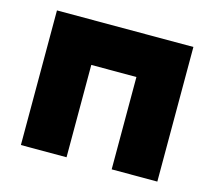

<svg xmlns="http://www.w3.org/2000/svg" viewBox="-81 -567 798 715"><g transform="rotate(15 318.0 -209.5)"><path d="M55 50V-469H581V50H405V-306H231V50Z"/></g></svg>

Font: OA Gothic ExtraBold
Style: Regular
Weight: 800
Designer: Choi Chi-young, Lee Jaesang, Lee Juhyun, Han Dohee
Foundry: DDUNGSANG CORP.
Version: Version 1.000;Build 20210203